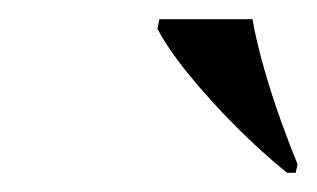

<svg xmlns="http://www.w3.org/2000/svg" viewBox="-20 -786 330 200"><path d="M279 -606Q253 -627 226 -654Q199 -681 177 -708Q155 -735 144 -756L146 -766H243Q247 -743 255 -715Q263 -687 272.5 -660.5Q282 -634 290 -615L288 -606Z"/></svg>

Font: Noto Serif Display ExtraCondensed SemiBold
Style: Italic
Weight: 600
Width: 2
Italic angle: -12°
Designer: Monotype Design Team
Foundry: Monotype Imaging Inc.
Version: Version 2.009